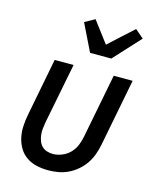

<svg xmlns="http://www.w3.org/2000/svg" viewBox="-118 -867 787 961"><g transform="rotate(15 275.0 -386.5)"><path d="M224 12Q193 12 164 5.5Q135 -1 111.5 -17Q88 -33 73.5 -57Q59 -81 52.5 -109.5Q46 -138 47.5 -168.5Q49 -199 55 -230L113 -530H211L149 -214Q146 -197 144.5 -180.5Q143 -164 145 -148.5Q147 -133 152.5 -118.5Q158 -104 168.5 -93.5Q179 -83 194 -78Q209 -73 226 -73Q248 -73 272 -82.5Q296 -92 313.5 -110Q331 -128 340.5 -151Q350 -174 354 -196L419 -530H517L449 -180Q444 -155 435 -129.5Q426 -104 410.5 -81Q395 -58 373.5 -39.5Q352 -21 327 -9Q302 3 275.5 7.5Q249 12 224 12ZM275 -610 206 -751 258 -780 341 -670 403 -727 467 -785 511 -747 385 -610Z"/></g></svg>

Font: Lode Dark
Style: Bold Italic
Weight: 700
Italic angle: -11°
Monospace: yes
Designer: Belleve Invis
Foundry: Belleve Invis
Version: Version 29.2.0; ttfautohint (v1.8.3)